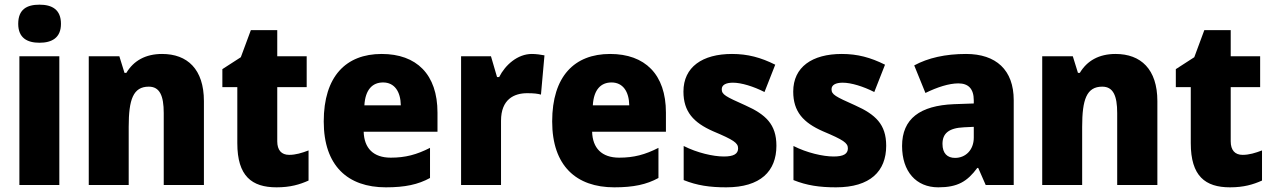

<svg xmlns="http://www.w3.org/2000/svg" viewBox="-20 -792 5448 822"><path d="M149 -772C95 -772 58 -752 58 -690C58 -630 96 -609 149 -609C202 -609 241 -630 241 -690C241 -751 203 -772 149 -772ZM234 -551H63V0H234Z M674 -561C603 -561 552 -532 521 -480H513L491 -551H360V0H531V-249C531 -366 550 -421 617 -421C664 -421 681 -382 681 -308V0H853V-359C853 -496 782 -561 674 -561Z M1218 -129C1185 -129 1167 -149 1167 -187V-419H1293V-551H1167V-663H1054L1011 -547L932 -496V-419H996V-179C996 -38 1058 10 1164 10C1223 10 1263 -2 1301 -19V-148C1272 -137 1246 -129 1218 -129Z M1614 -561C1461 -561 1366 -465 1366 -272C1366 -82 1469 10 1632 10C1714 10 1770 -2 1821 -30V-159C1764 -130 1716 -117 1653 -117C1578 -117 1539 -158 1537 -228H1853V-310C1853 -474 1763 -561 1614 -561ZM1620 -439C1669 -439 1695 -400 1696 -341H1540C1544 -409 1575 -439 1620 -439Z M2257 -561C2196 -561 2143 -514 2117 -462H2108L2082 -551H1954V0H2125V-275C2125 -367 2181 -393 2237 -393C2266 -393 2282 -391 2296 -387L2311 -555C2296 -558 2275 -561 2257 -561Z M2592 -561C2439 -561 2344 -465 2344 -272C2344 -82 2447 10 2610 10C2692 10 2748 -2 2799 -30V-159C2742 -130 2694 -117 2631 -117C2556 -117 2517 -158 2515 -228H2831V-310C2831 -474 2741 -561 2592 -561ZM2598 -439C2647 -439 2673 -400 2674 -341H2518C2522 -409 2553 -439 2598 -439Z M3304 -168C3304 -260 3258 -302 3171 -341C3086 -379 3070 -387 3070 -410C3070 -428 3087 -438 3118 -438C3154 -438 3206 -422 3253 -398L3299 -515C3237 -546 3181 -561 3114 -561C2987 -561 2906 -505 2906 -400C2906 -314 2949 -267 3033 -230C3121 -193 3140 -180 3140 -157C3140 -133 3121 -122 3079 -122C3033 -122 2964 -138 2907 -167V-21C2964 2 3019 10 3089 10C3236 10 3304 -59 3304 -168Z M3774 -168C3774 -260 3728 -302 3641 -341C3556 -379 3540 -387 3540 -410C3540 -428 3557 -438 3588 -438C3624 -438 3676 -422 3723 -398L3769 -515C3707 -546 3651 -561 3584 -561C3457 -561 3376 -505 3376 -400C3376 -314 3419 -267 3503 -230C3591 -193 3610 -180 3610 -157C3610 -133 3591 -122 3549 -122C3503 -122 3434 -138 3377 -167V-21C3434 2 3489 10 3559 10C3706 10 3774 -59 3774 -168Z M4116 -561C4027 -561 3953 -544 3894 -512L3942 -394C3993 -419 4043 -435 4083 -435C4125 -435 4149 -413 4149 -362V-349L4064 -346C3919 -340 3842 -284 3842 -167C3842 -58 3902 10 3997 10C4080 10 4121 -15 4164 -73H4168L4200 0H4320V-363C4320 -493 4244 -561 4116 -561ZM4107 -247 4149 -249V-203C4149 -150 4114 -116 4069 -116C4036 -116 4015 -135 4015 -176C4015 -220 4041 -244 4107 -247Z M4756 -561C4685 -561 4634 -532 4603 -480H4595L4573 -551H4442V0H4613V-249C4613 -366 4632 -421 4699 -421C4746 -421 4763 -382 4763 -308V0H4935V-359C4935 -496 4864 -561 4756 -561Z M5300 -129C5267 -129 5249 -149 5249 -187V-419H5375V-551H5249V-663H5136L5093 -547L5014 -496V-419H5078V-179C5078 -38 5140 10 5246 10C5305 10 5345 -2 5383 -19V-148C5354 -137 5328 -129 5300 -129Z"/></svg>

Font: Noto Sans Bengali SemiCondensed ExtraBold
Style: Regular
Weight: 800
Width: 4
Designer: Joana Ranito - Universal Thirst; Jelle Bosma - Monotype Design Team
Foundry: Universal Thirst ehf.
Version: Version 3.000